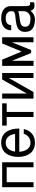

<svg xmlns="http://www.w3.org/2000/svg" viewBox="1282 -1862 604 3208"><g transform="rotate(-90 1584.0 -258.0)"><path d="M60.1 -523.9H477.1V0H393.1V-448.2H144V0H60.1Z M803.7 23.9Q744.6 23.9 699 2.7Q653.3 -18.6 624.5 -56.6Q595.7 -94.7 581.1 -145.5Q566.4 -196.3 566.4 -257.8Q566.4 -319.3 581.1 -370.1Q595.7 -420.9 624.3 -459.2Q652.8 -497.6 698.7 -518.8Q744.6 -540 803.7 -540Q920.9 -540 980.7 -459.2Q1040.5 -378.4 1040.5 -237.8H955.6H652.3Q656.7 -154.8 695.3 -102.8Q733.9 -50.8 803.7 -50.8Q857.4 -50.8 897.2 -81.5Q937 -112.3 952.6 -163.1H1031.7Q1014.2 -77.1 954.8 -26.6Q895.5 23.9 803.7 23.9ZM803.7 -464.8Q740.2 -464.8 702.6 -422.1Q665 -379.4 654.8 -308.1H950.7Q939.5 -381.8 902.3 -423.3Q865.2 -464.8 803.7 -464.8Z M1089.4 -523.9H1461.4V-448.2H1317.4V0H1233.4V-448.2H1089.4Z M1541 -523.9H1625V-110.8L1859.9 -523.9H1967.8V0H1884.8V-413.1L1649.9 0H1541Z M2087.9 -523.9H2191.9L2326.7 -198.2L2461.9 -523.9H2565.9V0H2481.9V-362.8L2352.1 -40H2301.8L2171.9 -362.8V0H2087.9Z M3150.4 -60.1V9.8Q3115.7 16.6 3091.3 16.4Q3066.9 16.1 3049.8 6.8Q3032.7 -2.4 3022.9 -16.4Q3013.2 -30.3 3007.8 -50.8Q2981.9 -16.6 2945.1 3.7Q2908.2 23.9 2863.3 23.9Q2816.4 23.9 2779.5 14.9Q2742.7 5.9 2714.1 -13.2Q2685.5 -32.2 2670.4 -64.5Q2655.3 -96.7 2655.3 -141.1Q2655.3 -187.5 2674.3 -219Q2693.4 -250.5 2723.9 -265.1Q2754.4 -279.8 2791 -287.6Q2827.6 -295.4 2864.5 -298.3Q2901.4 -301.3 2931.9 -305.2Q2962.4 -309.1 2981.4 -320.1Q3000.5 -331.1 3000.5 -351.1V-377.9Q3000.5 -411.6 2970.9 -438.2Q2941.4 -464.8 2883.3 -464.8Q2823.7 -464.8 2797.1 -440.9Q2770.5 -417 2766.6 -373H2681.6Q2681.6 -408.2 2693.6 -437.7Q2705.6 -467.3 2729.2 -490.5Q2752.9 -513.7 2792.5 -526.9Q2832 -540 2883.3 -540Q2934.1 -540 2974.1 -527.1Q3014.2 -514.2 3037.8 -492.4Q3061.5 -470.7 3073.5 -444.1Q3085.4 -417.5 3085.4 -388.2V-125Q3085.4 -86.4 3099.4 -68.1Q3113.3 -49.8 3150.4 -60.1ZM3000.5 -161.1V-256.8Q2980.5 -247.1 2950.2 -241Q2919.9 -234.9 2892.8 -232.9Q2865.7 -231 2837.2 -225.8Q2808.6 -220.7 2787.8 -212.9Q2767.1 -205.1 2753.9 -186.8Q2740.7 -168.5 2740.7 -141.1Q2740.7 -114.3 2751.5 -95.9Q2762.2 -77.6 2782.2 -68.1Q2802.2 -58.6 2825.2 -54.7Q2848.1 -50.8 2878.4 -50.8Q2927.7 -50.8 2964.1 -82.5Q3000.5 -114.3 3000.5 -161.1Z"/></g></svg>

Font: Miedinger*
Style: Book
Weight: 400
Version: Version 001.000